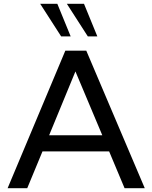

<svg xmlns="http://www.w3.org/2000/svg" viewBox="-20 -988 800 1008"><path d="M376 -613 517 -278H238ZM634 0H740L433 -722H323L20 0H123L203 -193H553ZM301 -797H351L281 -968H191ZM441 -797H491L421 -968H331Z"/></svg>

Font: Perun
Style: Regular
Weight: 400
Foundry: Copyright (c) Stefan Peev, Context Ltd, 2016
Version: Version 1.089